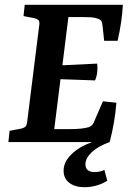

<svg xmlns="http://www.w3.org/2000/svg" viewBox="-20 -592 550 800"><path d="M414 -422 407 -487Q406 -498 402.5 -504Q399 -510 388 -514Q375 -519 358 -520Q341 -521 325 -521H265L240 -320L385 -327Q387 -309 385 -291Q383 -273 376 -257L232 -262L206 -54H273Q296 -54 316 -56Q336 -58 349 -62Q360 -66 365.5 -73Q371 -80 375 -92L409 -170L465 -164Q462 -125 455 -83.5Q448 -42 437 0H15L20 -47L68 -56Q80 -59 85.5 -64Q91 -69 93 -83L144 -491Q145 -504 140 -508.5Q135 -513 124 -516L78 -525L83 -572H492Q490 -536 484.5 -498.5Q479 -461 470 -422ZM331 188Q293 188 269 170Q245 152 245 119Q245 83 277.5 51Q310 19 360 2V-8H437V0Q389 17 362.5 42Q336 67 336 92Q336 109 346 117Q356 125 374 125Q384 125 394.5 123Q405 121 415 116L427 161Q407 174 382 181Q357 188 331 188Z"/></svg>

Font: Yrsa SemiBold
Style: Italic
Weight: 600
Italic angle: -7.10001°
Version: Version 2.004